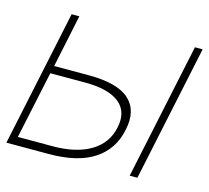

<svg xmlns="http://www.w3.org/2000/svg" viewBox="-93 -626 787 722"><g transform="rotate(15 300.0 -265.0)"><path d="M-11 0 101 -530H131L88 -325H223Q335 -325 381 -283Q427 -241 410 -163Q394 -84 330 -42Q266 0 154 0ZM469 0 581 -530H611L499 0ZM25 -32H160Q252 -32 308.5 -66Q365 -100 378 -163Q392 -227 350 -261Q308 -295 216 -295H81Z"/></g></svg>

Font: Geist Mono Thin
Style: Italic
Weight: 100
Italic angle: -12°
Monospace: yes
Designer: Basement.studio, Andrés Briganti, Mateo Zaragoza
Foundry: Basement.studio, Vercel, Andrés Briganti, Guido Ferreyra, Mateo Zaragoza
Version: Version 1.500; ttfautohint (v1.8.4.7-5d5b)